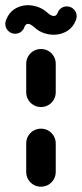

<svg xmlns="http://www.w3.org/2000/svg" viewBox="-58 -703 309 723"><path d="M96.3 0Q81.1 0 68.3 -7.4Q55.6 -14.8 48.1 -27.6Q40.7 -40.4 40.7 -55.6V-163Q40.7 -178.1 48.1 -190.9Q55.6 -203.7 68.3 -211.1Q81.1 -218.5 96.3 -218.5Q111.5 -218.5 124.3 -211.1Q137 -203.7 144.4 -190.9Q151.9 -178.1 151.9 -163V-55.6Q151.9 -40.4 144.4 -27.6Q137 -14.8 124.3 -7.4Q111.5 0 96.3 0ZM96.3 -300Q81.1 -300 68.3 -307.4Q55.6 -314.8 48.1 -327.6Q40.7 -340.4 40.7 -355.6V-463Q40.7 -478.1 48.1 -490.9Q55.6 -503.7 68.3 -511.1Q81.1 -518.5 96.3 -518.5Q111.5 -518.5 124.3 -511.1Q137 -503.7 144.4 -490.9Q151.9 -478.1 151.9 -463V-355.6Q151.9 -340.4 144.4 -327.6Q137 -314.8 124.3 -307.4Q111.5 -300 96.3 -300ZM193.7 -678.9Q208.9 -678.9 219.8 -668Q230.7 -657 230.7 -641.9Q230.7 -635.2 228.5 -629.6Q217.4 -597.4 189.1 -583Q160.7 -568.5 127.6 -573.5Q94.4 -578.5 71.1 -600.4Q62.2 -608.5 55 -611.5Q47.8 -614.4 42.2 -611.9Q36.7 -609.3 33.7 -600.7Q30 -589.6 20.6 -582.8Q11.1 -575.9 -1.1 -575.9Q-16.3 -575.9 -27.2 -586.9Q-38.1 -597.8 -38.1 -613Q-38.1 -619.6 -35.9 -625.2Q-24.4 -658.5 3.9 -673Q32.2 -687.4 65 -681.9Q97.8 -676.3 121.5 -654.4Q129.6 -647 137 -644.3Q144.4 -641.5 150.2 -643.9Q155.9 -646.3 158.9 -654.1Q162.6 -665.2 172 -672Q181.5 -678.9 193.7 -678.9Z"/></svg>

Font: 26F Galaxy Sans
Style: Regular
Weight: 400
Designer: C₂₉H₂₅N₃O₅
Version: Version 1.100;FEAKit 1.0